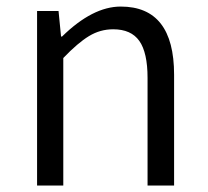

<svg xmlns="http://www.w3.org/2000/svg" viewBox="-20 -574 644 594"><path d="M94.7 0V-540H161.1L168.9 -460.9H171.9Q266.6 -553.7 353.5 -553.7Q518.6 -553.7 518.6 -342.8V0H436.5V-333Q436.5 -411.1 411.1 -447.3Q385.7 -483.4 330.1 -483.4Q290 -483.4 255.4 -462.4Q220.7 -441.4 175.8 -394.5V0Z"/></svg>

Font: Gen Shin Gothic Normal
Style: Regular
Weight: 300
Designer: [Source Han Sans]
Ryoko NISHIZUKA  (kana & ideographs); Paul D. Hunt (Latin, Greek & Cyrillic); Wenlong ZHANG  (bopomofo
Version: Version 1.002.20150607